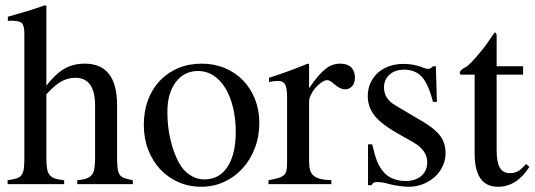

<svg xmlns="http://www.w3.org/2000/svg" viewBox="-20 -703 2041 733"><path d="M157 -102Q157 -76 159.5 -60Q162 -44 169.5 -35Q177 -26 190 -21.5Q203 -17 225 -15V0H9V-15Q31 -18 43.5 -22Q56 -26 62.5 -35Q69 -44 71 -60Q73 -76 73 -102V-573Q73 -605 63.5 -614.5Q54 -624 22 -624Q14 -624 10 -623V-639L37 -647Q58 -653 74 -657.5Q90 -662 103 -666.5Q116 -671 127.5 -674.5Q139 -678 152 -683L157 -680V-376Q192 -421 225.5 -440.5Q259 -460 304 -460Q427 -460 427 -301V-102Q427 -76 429 -60.5Q431 -45 437 -36Q443 -27 455 -23Q467 -19 487 -15V0H275V-15Q297 -17 310 -21.5Q323 -26 330.5 -35.5Q338 -45 340.5 -60.5Q343 -76 343 -102V-300Q343 -406 268 -406Q239 -406 214 -392Q189 -378 157 -343Z M750 -460Q798 -460 838.5 -443Q879 -426 908 -396Q937 -366 953.5 -324.5Q970 -283 970 -234Q970 -182 953 -137.5Q936 -93 906 -60Q876 -27 835.5 -8.5Q795 10 748 10Q701 10 660.5 -8Q620 -26 591 -57.5Q562 -89 545.5 -132Q529 -175 529 -226Q529 -278 545 -321Q561 -364 590.5 -395Q620 -426 660.5 -443Q701 -460 750 -460ZM737 -432Q683 -432 651 -389.5Q619 -347 619 -275Q619 -221 630.5 -171Q642 -121 663 -82Q679 -52 705 -35Q731 -18 760 -18Q817 -18 848.5 -66Q880 -114 880 -199Q880 -250 869.5 -293Q859 -336 840 -367Q821 -398 794.5 -415Q768 -432 737 -432Z M1007 -406Q1029 -413 1047.5 -419.5Q1066 -426 1083 -432Q1100 -438 1117.5 -445Q1135 -452 1155 -460L1160 -458V-366Q1178 -393 1193.5 -411Q1209 -429 1223 -440Q1237 -451 1250.5 -455.5Q1264 -460 1280 -460Q1306 -460 1320.5 -446Q1335 -432 1335 -407Q1335 -386 1324.5 -374Q1314 -362 1296 -362Q1279 -362 1256 -382Q1239 -397 1230 -397Q1220 -397 1207.5 -388.5Q1195 -380 1184.5 -368Q1174 -356 1167 -341.5Q1160 -327 1160 -315V-90Q1160 -69 1163.5 -55Q1167 -41 1177 -32.5Q1187 -24 1203 -20Q1219 -16 1245 -15V0H1005V-15Q1029 -19 1043 -23.5Q1057 -28 1064.5 -35Q1072 -42 1074 -53.5Q1076 -65 1076 -84V-334Q1076 -367 1068.5 -380.5Q1061 -394 1042 -394Q1026 -394 1007 -390Z M1633 -314Q1616 -381 1591 -409Q1566 -437 1523 -437Q1488 -437 1467 -418Q1446 -399 1446 -369Q1446 -326 1489 -301L1597 -237Q1642 -210 1661.5 -183Q1681 -156 1681 -118Q1681 -92 1670 -68.5Q1659 -45 1639.5 -27.5Q1620 -10 1594.5 0Q1569 10 1540 10Q1526 10 1507 7.5Q1488 5 1467 0Q1450 -5 1439 -6.5Q1428 -8 1421 -8Q1412 -8 1407.5 -6Q1403 -4 1398 4H1385V-152H1401Q1411 -109 1419.5 -87.5Q1428 -66 1444 -47Q1458 -30 1480 -21Q1502 -12 1528 -12Q1566 -12 1588.5 -31.5Q1611 -51 1611 -84Q1611 -129 1559 -159L1501 -192Q1437 -228 1410.5 -261Q1384 -294 1384 -336Q1384 -363 1394 -385.5Q1404 -408 1422 -424.5Q1440 -441 1465 -450Q1490 -459 1520 -459Q1557 -459 1590 -447Q1598 -443 1605 -441.5Q1612 -440 1617 -440Q1620 -440 1622 -441.5Q1624 -443 1631 -448L1633 -450H1644L1648 -314Z M1977 -418H1876V-132Q1876 -84 1888 -63Q1900 -42 1928 -42Q1945 -42 1958.5 -50Q1972 -58 1988 -77L2001 -66Q1953 10 1881 10Q1792 10 1792 -117V-418H1739Q1735 -421 1735 -425Q1735 -433 1752 -444Q1758 -445 1768.5 -454.5Q1779 -464 1792 -478.5Q1805 -493 1820 -511.5Q1835 -530 1849 -551Q1854 -559 1859 -565.5Q1864 -572 1869 -579Q1876 -579 1876 -566V-450H1977Z"/></svg>

Font: Klingon pIqaD Mandel
Style: Regular
Weight: 400
Width: 0
Designer: Mike Neff (qa'vaj)
Foundry: Mike Neff and Michael Everson
Version: Version 2.003